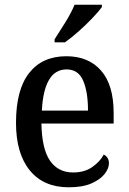

<svg xmlns="http://www.w3.org/2000/svg" viewBox="-20 -786 547 816"><path d="M272 10Q165 10 106.5 -62Q48 -134 48 -264Q48 -405 104 -476Q160 -547 262 -547Q356 -547 409.5 -486Q463 -425 463 -306V-261H156Q158 -153 192.5 -103Q227 -53 291 -53Q339 -53 372 -76Q405 -99 421 -129Q430 -125 436.5 -115.5Q443 -106 443 -92Q443 -70 424.5 -46.5Q406 -23 368.5 -6.5Q331 10 272 10ZM354 -316Q354 -395 333.5 -443Q313 -491 263 -491Q214 -491 188 -446Q162 -401 158 -316ZM212 -619Q233 -651 258 -691.5Q283 -732 297 -766H413V-756Q401 -739 374 -710.5Q347 -682 315 -653.5Q283 -625 256 -606H212Z"/></svg>

Font: Noto Serif Tamil SemiCondensed Medium
Style: Italic
Weight: 500
Width: 4
Italic angle: -12°
Designer: Indian Type Foundry, Tom Grace, and the Monotype Design Team
Foundry: Monotype Imaging Inc.
Version: Version 2.003; ttfautohint (v1.8.4.7-5d5b)